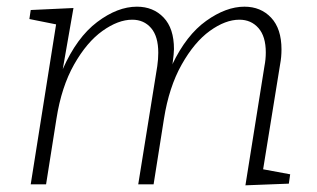

<svg xmlns="http://www.w3.org/2000/svg" viewBox="-20 -552 949 575"><path d="M768 -45 849 -30 845 -2 715 3 772 -354Q776 -374 776 -395Q776 -443 754 -468Q732 -493 697 -493Q655 -493 608.5 -459.5Q562 -426 524 -358.5Q486 -291 471 -196L440 0H394L451 -354Q454 -375 454 -394Q454 -443 432.5 -468Q411 -493 376 -493Q334 -493 287 -459.5Q240 -426 202 -359Q164 -292 149 -196L118 0H72L148 -479L68 -495L72 -522L200 -528L168 -345Q210 -440 271 -486Q332 -532 390 -532Q439 -532 470 -499.5Q501 -467 501 -405Q501 -393 497 -363L496 -359Q538 -447 597.5 -489.5Q657 -532 712 -532Q761 -532 792 -499Q823 -466 823 -404Q823 -381 819 -360Z"/></svg>

Font: Bitter Pro Light
Style: Italic
Weight: 300
Italic angle: -9°
Designer: Sol Matas, and Bitter project Authors
Foundry: Sol Matas
Version: Version 1.010